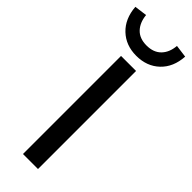

<svg xmlns="http://www.w3.org/2000/svg" viewBox="-339 -959 976 976"><g transform="rotate(45 149.0 -471.0)"><path d="M95 0V-705H203V0ZM149 -760Q74 -760 25 -806.5Q-24 -853 -30 -933L38 -942Q43 -892 71 -863Q99 -834 149 -834Q199 -834 227.5 -863Q256 -892 260 -942L328 -933Q323 -853 274 -806.5Q225 -760 149 -760Z"/></g></svg>

Font: Nunito Sans 9pt SemiBold
Style: Regular
Weight: 600
Version: Version 3.101;gftools[0.9.27]